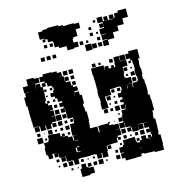

<svg xmlns="http://www.w3.org/2000/svg" viewBox="-113 -844 901 972"><g transform="rotate(-15 337.0 -357.5)"><path d="M183 -693H195V-697H171V-735H195V-741H221V-745H279V-739H303V-733H322V-734H358V-730H384V-702H360V-666H337V-659H332V-639H353V-613H327V-609H293V-631H255V-640H234V-668H232V-674H208V-691H197V-679H183ZM477 -639H502V-641H475V-671H501V-702H476V-730H504V-705H539V-703H558V-705H539V-727H561V-708H567V-729H588V-738H632V-694H602V-664H568V-638H538V-608H504V-582H476V-610H502V-613H477ZM510 -726H530V-706H510ZM454 -722H466V-710H454ZM480 -676V-696H500V-676ZM423 -693H437V-679H423ZM182 -648V-664H198V-648ZM212 -648V-664H228V-648ZM422 -664H438V-648H422ZM465 -661V-651H455V-661ZM379 -635V-617H361V-635ZM452 -634H468V-618H452ZM394 -632H406V-620H394ZM384 -612H416V-580H384ZM418 -608H442V-584H418ZM150 -606H170V-586H150ZM200 -586H180V-606H200ZM450 -606H470V-586H450ZM229 -587H211V-605H229ZM628 -204V-184H625V-162H632V-120H631V-91H628V-77H637V-25H635V3H587V-2H562V-3H533V-7H517V5H488V6H434V-8H418V-34H434V-37H417V-65H438V-74H445V-97H474V-98H508V-73H513V-66H528V-74H539V-93H563V-74H573V-89H589V-77H594V-91H591V-120H590V-128H568V-154H590V-155H565V-156H542V-154H564V-128H538V-150H537V-125H505V-150H501V-131H481V-151H500V-156H476V-182H474V-158H448V-184H472V-220H477V-245H500V-250H480V-272H498V-284H484V-298H498V-310H480V-332H500V-342H506V-361H501V-365H479V-363H448V-334H415V-308H418V-274H384V-308H387V-334H384V-368H386V-425H385V-453H383V-489H449V-466H451V-481H471V-466H484V-478H498V-465H505V-487H507V-515H535V-487H537V-486H566V-456H540V-422H536V-401H541V-397H567V-365H541V-364H564V-343H567V-365H593V-369H598V-394H594V-428H597V-455H595V-477H587V-488H568V-514H587V-525H635V-477H627V-455H625V-428H628V-394H624V-369H629V-341H631V-301H629V-286H636V-258H638V-204ZM389 -94V-93H362V-90H358V-64H355V-37H327V-63H323V-39H299V-63H293V-65H268V-64H234V-65H209V-63H203V-39H179V-63H173V-65H145V-92H142V-93H113V-116H111V-101H91V-121H106V-122H82V-100H60V-122H52V-160H56V-186H79V-193H84V-218H118V-216H146V-197H154V-208H168V-194H157V-192H182V-183H203V-161H208V-184H227V-185H205V-217H207V-245H230V-252H231V-274H204V-303H203V-329H201V-311H181V-331H199V-341H181V-361H199V-369H179V-389H169V-401H151V-421H169V-433H174V-448H168V-458H148V-478H140V-462H123V-419H122V-390H116V-376H125V-387H137V-375H126V-364H144V-338H128V-335H145V-307H128V-305H145V-277H122V-271H141V-251H121V-270H114V-248H88V-270H84V-248H58V-273H53V-275H25V-304H24V-333H23V-388H18V-434H28V-454H50V-455H25V-487H52V-520H90V-514H114V-488H90V-483H113V-463H122V-480H138V-488H118V-514H138V-524H184V-521H211V-512H232V-490H214V-489H239V-462H241V-481H261V-461H242V-455H265V-432H272V-422H292V-400H272V-394H294V-374H304V-328H297V-310H300V-286H306V-236H303V-209H301V-198H338V-169H339V-167H343V-199H397V-205H405V-197H399V-188H418V-185H445V-157H425V-156H446V-126H425V-118H438V-104H424V-117H418V-94ZM537 -515H565V-487H537ZM262 -490H240V-512H262ZM270 -512H292V-490H270ZM410 -510V-492H392V-510ZM500 -510V-492H482V-510ZM437 -507V-495H425V-507ZM88 -482V-463H89V-482ZM290 -480V-462H272V-480ZM587 -465H575V-477H587ZM272 -450H290V-432H272ZM542 -450H560V-432H542ZM125 -447H137V-435H125ZM155 -435V-447H167V-435ZM577 -437V-445H585V-437ZM591 -401H571V-421H591ZM556 -416V-406H546V-416ZM135 -415V-407H127V-415ZM591 -371H571V-391H591ZM267 -390V-374H268V-390ZM155 -375V-387H167V-375ZM538 -343V-361H536V-343ZM169 -343H153V-359H169ZM453 -359H469V-343H453ZM483 -343V-359H499V-343ZM172 -310H150V-332H172ZM421 -331H441V-311H421ZM457 -317V-325H465V-317ZM175 -277H147V-305H175ZM181 -301H201V-281H181ZM468 -284H454V-298H468ZM427 -287V-295H435V-287ZM53 -249H29V-273H53ZM473 -249H449V-273H473ZM150 -272H172V-250H150ZM391 -271H411V-251H391ZM198 -268V-254H184V-268ZM214 -254V-268H228V-254ZM424 -268H438V-254H424ZM502 -252H504V-268H502ZM90 -220V-242H112V-220ZM201 -221H181V-241H201ZM33 -223V-239H49V-223ZM168 -238V-224H154V-238ZM126 -226V-236H136V-226ZM457 -227V-235H465V-227ZM69 -229V-233H73V-229ZM55 -187H27V-215H55ZM471 -191H451V-211H471ZM197 -207V-195H185V-207ZM76 -196H66V-206H76ZM433 -203V-199H429V-203ZM211 -156H229V-158H211ZM450 -152H472V-130H450ZM224 -126H211V-122H224ZM540 -100V-122H562V-100ZM204 -121V-99H209V-97H224V-100H210V-121ZM590 -102H572V-120H590ZM469 -119V-103H453V-119ZM513 -119H529V-103H513ZM487 -107V-115H495V-107ZM142 -70H120V-92H142ZM380 -90V-72H362V-90ZM108 -74H94V-88H108ZM514 -74V-88H528V-74ZM436 -86V-76H426V-86ZM574 -73V-71H585V-73ZM172 -40H150V-62H172ZM141 -41H121V-61H141ZM214 -44V-58H228V-44ZM408 -58V-44H394V-58ZM276 -46V-56H286V-46ZM105 -47H97V-55H105ZM248 -48V-54H254V-48ZM528 -36H517V-35H528ZM233 -12H242V-7H267V25H242V30H200V-12H209V-33H233ZM323 -9H299V-33H323ZM411 -11H391V-31H411ZM242 -30H260V-12H242ZM290 -12H272V-30H290ZM166 -16H156V-26H166ZM345 -17H337V-25H345ZM194 -18H188V-24H194Z"/></g></svg>

Font: Rubik-Storm
Style: Regular
Weight: 400
Designer: NaN (generative design), Hubert & Fischer (Rubik source font outlines)
Foundry: NaN, Hubert & Fischer
Version: Version 1.000